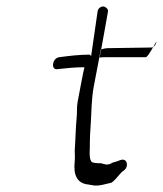

<svg xmlns="http://www.w3.org/2000/svg" viewBox="-20 -560 504 594"><path d="M464 -430C466 -439 439 -383 431 -383H305C299 -383 294 -383 288 -382C289 -382 314 -524 314 -524C316 -532 306 -540 299 -540C291 -540 283 -533 282 -525L262 -387C261 -387 259 -390 258 -391C225 -391 193 -387 163 -383C141 -380 137 -343 157 -346C185 -349 210 -352 241 -352C242 -351 241 -351 241 -351C240 -351 220 -244 220 -244C217 -228 219 -209 217 -194C214 -163 214 -136 212 -107C210 -91 213 -74 211 -59C207 -20 217 8 255 11C255 12 271 13 271 14C293 15 301 10 322 6C333 4 352 -26 361 -31C377 -40 375 -61 365 -65C356 -69 346 -61 336 -59C321 -56 325 -51 308 -51L292 -55C283 -55 265 -55 262 -61C254 -75 259 -100 258 -120C258 -135 259 -150 260 -165C260 -166 261 -180 261 -181C263 -215 263 -254 270 -292L292 -407C299 -409 307 -411 314 -411L448 -413C456 -413 462 -421 464 -430Z"/></svg>

Font: Photofail
Style: It
Weight: 400
Foundry: Cannot Into Space Fonts
Version: Version 0.97